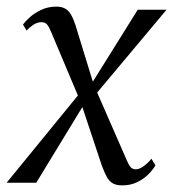

<svg xmlns="http://www.w3.org/2000/svg" viewBox="-35 -552 523 580"><path d="M334 8Q317 8 306 2Q295 -4 287.5 -17.8Q280 -31.5 272 -53.5L207 -249L229 -253.5L74.5 0H-15L217 -284L209 -243L119 -456.5Q113 -471 107.2 -478Q101.5 -485 90 -485Q77.5 -485 65.2 -476.8Q53 -468.5 45.5 -459.5L34.5 -477.5Q41.5 -488 55.8 -500.5Q70 -513 90.2 -522.5Q110.5 -532 135 -532Q151 -532 161.5 -526.2Q172 -520.5 179.2 -508.2Q186.5 -496 192.5 -477.5L252 -284L229 -279L381 -522.5H468L241 -251.5L250 -292L347 -70Q353.5 -54 359.5 -47.2Q365.5 -40.5 375 -40.5Q386 -40.5 399 -50Q412 -59.5 422.5 -72.5L434.5 -52.5Q427.5 -40 413.8 -26Q400 -12 380 -2Q360 8 334 8Z"/></svg>

Font: Merriweather 96pt Light
Style: Italic
Weight: 300
Italic angle: -7.8°
Version: Version 2.101